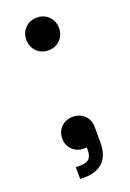

<svg xmlns="http://www.w3.org/2000/svg" viewBox="-125 -557 487 717"><g transform="rotate(-20 118.5 -199.0)"><path d="M53.5 -445Q53.5 -472.8 71.9 -491.4Q90.2 -510 118.5 -510Q146.8 -510 165.1 -491.4Q183.5 -472.8 183.5 -445Q183.5 -417.2 165.1 -398.6Q146.8 -380 118.5 -380Q90.2 -380 71.9 -398.6Q53.5 -417.2 53.5 -445ZM53.5 -51.8Q53.5 -80 71.6 -98Q89.8 -116 118 -116Q146.2 -116 164.4 -97.9Q182.5 -79.8 182.5 -50.8V10.8Q182.5 59.8 156.9 85.8Q131.2 111.8 82.2 111.8H64.8V64.8H83.5Q107.5 64.8 118 53.8Q128.5 42.8 128.5 19.5V9.8H116.5Q89.8 9.8 71.6 -8Q53.5 -25.8 53.5 -51.8Z"/></g></svg>

Font: Space Grotesk Variable
Style: Regular
Weight: 400
Designer: Florian Karsten (Space Grotesk), Colophon Foundry (Space Mono)
Foundry: Florian Karsten
Version: Version 1.106